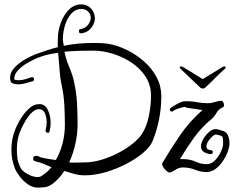

<svg xmlns="http://www.w3.org/2000/svg" viewBox="-20 -804 1087 876"><path d="M807 -501Q811 -501 815 -498Q835 -486 860 -471Q885 -456 905 -443L995 -498Q1000 -501 1003 -501Q1010 -501 1010 -496Q1010 -493 1004 -488Q985 -472 961.5 -448Q938 -424 916 -404Q912 -400 905 -400Q900 -400 894 -404L806 -488Q800 -493 800 -496Q800 -501 807 -501ZM150 52Q128 51 107.5 37Q87 23 71.5 3Q56 -17 48 -35Q40 -57 36 -76.5Q32 -96 32 -121Q32 -162 44 -198Q56 -234 78 -268Q92 -290 113 -309.5Q134 -329 160 -329Q186 -329 198.5 -302Q211 -275 211 -243Q211 -223 206 -205Q205 -198 198 -198Q194 -198 190.5 -201.5Q187 -205 188 -211Q193 -228 193 -245Q193 -268 185 -287Q177 -306 158 -306Q142 -306 126.5 -291.5Q111 -277 97.5 -255Q84 -233 75 -211.5Q66 -190 63 -177Q60 -166 58.5 -150.5Q57 -135 57 -121Q57 -99 59.5 -81.5Q62 -64 71 -44Q79 -25 103.5 -11Q128 3 150 4Q162 4 168.5 -0.5Q175 -5 185 -12Q193 -18 200.5 -25.5Q208 -33 215 -41Q198 -48 179.5 -56Q161 -64 141 -68Q131 -71 131 -80Q131 -93 145 -93Q153 -93 158.5 -89.5Q164 -86 174 -84Q188 -81 203.5 -78.5Q219 -76 235 -74Q276 -147 276 -236Q276 -280 273.5 -325.5Q271 -371 261 -417Q254 -449 251.5 -487.5Q249 -526 245 -563Q193 -557 149 -539Q130 -531 105.5 -517Q81 -503 63.5 -485Q46 -467 45 -447Q45 -439 52 -439Q59 -439 66 -438Q81 -438 95 -442.5Q109 -447 122 -451Q123 -452 126 -452Q135 -452 135 -442Q135 -436 129 -433H128Q112 -429 97.5 -424.5Q83 -420 66 -419Q52 -419 39 -423Q26 -427 26 -448Q26 -475 47.5 -497Q69 -519 96 -534Q123 -549 141 -556Q166 -565 191.5 -573.5Q217 -582 244 -589Q243 -598 243.5 -607.5Q244 -617 244 -627Q244 -663 257 -699Q270 -735 294 -759.5Q318 -784 351 -784Q377 -784 394.5 -766Q412 -748 413 -721Q413 -698 396 -676.5Q379 -655 351 -652H349Q340 -652 340 -662Q340 -671 347 -671Q368 -674 381 -690Q394 -706 394 -723Q394 -741 381.5 -752Q369 -763 352 -763Q324 -763 305 -741.5Q286 -720 276.5 -688.5Q267 -657 267 -627Q267 -618 268.5 -610.5Q270 -603 271 -595Q304 -602 337.5 -605Q371 -608 405 -608Q424 -608 438 -607.5Q452 -607 469 -605Q514 -598 558 -576.5Q602 -555 638 -523Q674 -491 695 -451Q716 -411 716 -365Q716 -311 705.5 -258.5Q695 -206 676 -160Q666 -135 634.5 -108Q603 -81 558.5 -57.5Q514 -34 464 -19Q414 -4 366 -4Q342 -4 319 -10.5Q296 -17 273 -24Q263 -7 249.5 7.5Q236 22 221 34Q203 47 187.5 49.5Q172 52 150 52ZM319 -62Q330 -62 341.5 -62.5Q353 -63 364 -63Q404 -63 444.5 -75.5Q485 -88 522 -107.5Q559 -127 586.5 -149.5Q614 -172 627 -192Q649 -225 659 -274Q669 -323 669 -367Q669 -416 644.5 -454Q620 -492 580 -518.5Q540 -545 494 -559Q448 -573 404 -573Q372 -573 339 -572Q306 -571 274 -568Q281 -533 296 -498Q311 -463 318 -430Q329 -380 331.5 -330.5Q334 -281 334 -237Q334 -194 324 -148.5Q314 -103 296 -64V-63Q301 -62 307 -62Q313 -62 319 -62ZM757 -17Q751 -15 741 -23Q731 -31 724.5 -42Q718 -53 720 -59Q755 -118 800 -184.5Q845 -251 904 -302Q886 -304 868.5 -307Q851 -310 834 -312L823 -316Q818 -316 807 -313Q796 -310 785.5 -306Q775 -302 771 -298Q768 -295 765 -295Q755 -295 755 -305Q755 -309 759 -312V-311Q768 -319 789.5 -330.5Q811 -342 824 -342Q850 -343 876.5 -338Q903 -333 928 -333Q944 -333 958.5 -338Q973 -343 988 -344Q994 -345 998 -338.5Q1002 -332 1002 -325Q1002 -316 996 -314Q978 -307 967.5 -288.5Q957 -270 943 -259Q900 -224 865 -175.5Q830 -127 801 -78H816Q847 -78 872 -66.5Q897 -55 923 -55Q944 -55 961 -72.5Q978 -90 988 -112Q998 -134 998 -149Q998 -172 995.5 -178.5Q993 -185 971 -189Q969 -190 964 -190Q958 -190 948 -181Q938 -172 930 -159.5Q922 -147 922 -136Q922 -126 929 -122.5Q936 -119 942 -119Q951 -119 951 -110Q951 -101 942 -101Q929 -101 913 -109Q897 -117 897 -136Q897 -151 907.5 -169.5Q918 -188 933.5 -201.5Q949 -215 964 -215Q971 -215 977 -213Q983 -211 989 -209Q1011 -205 1019 -188.5Q1027 -172 1027 -149Q1027 -134 1019 -112Q1011 -90 996.5 -68.5Q982 -47 963 -33Q944 -19 923 -19Q895 -19 869.5 -29.5Q844 -40 816 -40Q797 -40 785 -32Q773 -24 757 -17Z"/></svg>

Font: Ruge Boogie
Style: Regular
Weight: 400
Designer: Robert E. Leuschke
Foundry: Robert E. Leuschke
Version: Version 1.010; ttfautohint (v1.8.3)